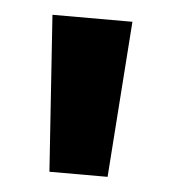

<svg xmlns="http://www.w3.org/2000/svg" viewBox="-33 -725 305 342"><g transform="rotate(5 119.0 -553.5)"><path d="M67 -414 48 -693H191L171 -414Z"/></g></svg>

Font: FiraGO
Style: Bold
Weight: 700
Designer: bBox Type
Foundry: bBox Type GmbH
Version: Version 1.001;PS 001.001;hotconv 1.0.88;makeotf.lib2.5.64775